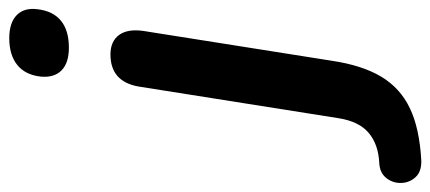

<svg xmlns="http://www.w3.org/2000/svg" viewBox="-392 -478 952 425"><g transform="rotate(-90 84.5 -265.0)"><path d="M-57 191Q-82 192 -94.5 178.5Q-107 165 -107.5 146.5Q-108 128 -96.5 113.5Q-85 99 -63 98Q-22 96 3.5 74.5Q29 53 36 7L106 -435Q117 -497 177 -497Q206 -497 220 -478Q234 -459 229 -424L163 -7Q153 60 128 102Q103 144 58.5 165.5Q14 187 -57 191ZM192 -589Q158 -589 141.5 -605.5Q125 -622 128 -652Q132 -686 154 -703.5Q176 -721 213 -721Q247 -721 264 -704.5Q281 -688 277 -658Q273 -624 251.5 -606.5Q230 -589 192 -589Z"/></g></svg>

Font: Nunito Variable Extra Light
Style: Italic
Weight: 200
Italic angle: -9°
Designer: Vernon Adams
Foundry: Vernon Adams
Version: Version 3.602